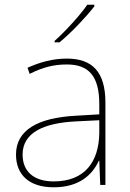

<svg xmlns="http://www.w3.org/2000/svg" viewBox="-20 -786 551 816"><path d="M381 -759V-766H351C322 -723 257 -652 212 -612V-606H233C286 -650 346 -714 381 -759ZM264 -537C205 -537 150 -522 97 -498L106 -472C163 -501 211 -512 264 -512C357 -512 402 -463 402 -343V-300L299 -294C142 -285 48 -234 48 -129C48 -45 102 10 208 10C316 10 372 -42 400 -103H402L406 0H428V-350C428 -480 373 -537 264 -537ZM301 -270 402 -275V-220C400 -99 341 -15 208 -15C123 -15 76 -58 76 -129C76 -222 165 -263 301 -270Z"/></svg>

Font: Noto Sans Gurmukhi Thin
Style: Regular
Weight: 100
Designer: Jelle Bosma - Monotype Design Team
Foundry: Monotype Imaging Inc.
Version: Version 2.004